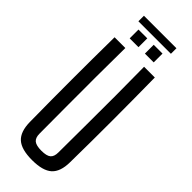

<svg xmlns="http://www.w3.org/2000/svg" viewBox="-323 -1030 1067 1067"><g transform="rotate(45 211.0 -496.5)"><path d="M211.1 7.2Q127.1 7.2 90.6 -25.8Q54 -58.8 52.9 -133.8Q50.9 -301.5 50.9 -466.9Q50.9 -632.4 52.9 -800H137.4Q136.2 -688.4 135.7 -575.9Q135.3 -463.4 135.8 -351Q136.4 -238.5 136.6 -126.5Q136.6 -93.9 153.4 -80.1Q170.3 -66.3 211.1 -66.3Q251.9 -66.3 268.3 -80.1Q284.7 -93.9 284.7 -126.5Q285.3 -238.5 285.9 -351Q286.4 -463.4 286.4 -575.9Q286.3 -688.4 284.7 -800H369.1Q371.2 -632.4 371.4 -466.9Q371.6 -301.5 369.1 -133.8Q368.4 -58.8 331.7 -25.8Q295 7.2 211.1 7.2ZM236.2 -855V-924.2H305.3V-855ZM116.5 -855V-924.2H185.7V-855ZM83.6 -999.9H339.1V-956.4H83.6Z"/></g></svg>

Font: Big Shoulders Text SC Thin
Style: Regular
Weight: 100
Designer: Patric King
Foundry: XO Type Co
Version: Version 2.002